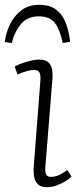

<svg xmlns="http://www.w3.org/2000/svg" viewBox="-35 -765 344 799"><path d="M133 -429Q135 -451 129.5 -462.5Q124 -474 108 -474Q94 -474 76.5 -469Q59 -464 38 -455L26 -488Q45 -499 76 -508Q107 -517 127 -517Q155 -517 167.5 -504.5Q180 -492 182.5 -471Q185 -450 182 -422L154 -74Q152 -49 157 -39Q162 -29 177 -29Q192 -29 208 -35.5Q224 -42 245 -57L263 -30Q251 -19 234 -9Q217 1 198.5 7.5Q180 14 160 14Q135 14 122.5 1.5Q110 -11 107 -29.5Q104 -48 105 -66ZM128 -745Q172 -745 198.5 -725Q225 -705 238.5 -670Q252 -635 257 -591L226 -586Q215 -640 194 -668.5Q173 -697 126 -697Q79 -697 52 -664.5Q25 -632 14 -586L-15 -590Q-11 -626 5.5 -661.5Q22 -697 52.5 -721Q83 -745 128 -745Z"/></svg>

Font: Literata ExtraLight
Style: Italic
Weight: 250
Italic angle: -2°
Designer: Latin by Veronika Burian and Jose Scaglione. Greek by Irene Vlachou. Cyrillic by Vera Evstafieva
Foundry: TypeTogether
Version: Version 3.002